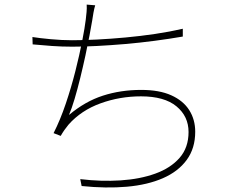

<svg xmlns="http://www.w3.org/2000/svg" viewBox="-20 -792 1040 835"><path d="M394 -769Q390 -756 386.5 -737Q383 -718 381 -703Q377 -679 369.5 -639Q362 -599 351.5 -550.5Q341 -502 329 -453Q317 -404 304.5 -362Q292 -320 280 -292Q350 -351 427.5 -376Q505 -401 594 -401Q673 -401 725 -377.5Q777 -354 803 -313Q829 -272 829 -219Q829 -147 792 -96.5Q755 -46 688.5 -17Q622 12 532 20Q442 28 335 17L329 -13Q420 -2 504.5 -7.5Q589 -13 655.5 -37Q722 -61 761 -105.5Q800 -150 800 -218Q800 -286 747.5 -329.5Q695 -373 593 -373Q501 -373 417 -342.5Q333 -312 278 -250Q268 -238 260 -226.5Q252 -215 244 -201L213 -213Q242 -270 266 -341Q290 -412 308 -483.5Q326 -555 337.5 -614Q349 -673 353 -707Q355 -724 356.5 -740Q358 -756 357 -772ZM121 -631Q152 -626 201 -621.5Q250 -617 293 -617Q341 -617 401 -620Q461 -623 526 -629Q591 -635 655 -644.5Q719 -654 775 -667V-633Q717 -623 652.5 -614.5Q588 -606 524 -600.5Q460 -595 401 -592Q342 -589 294 -589Q249 -589 206.5 -592Q164 -595 122 -599Z"/></svg>

Font: Noto Sans TC Thin
Style: Regular
Weight: 100
Designer: Ryoko NISHIZUKA 西塚涼子 (kana, bopomofo & ideographs); Paul D. Hunt (Latin, Greek & Cyrillic); Sandoll Communications 산돌커뮤니
Foundry: Adobe
Version: Version 2.004-H2;hotconv 1.0.118;makeotfexe 2.5.65603